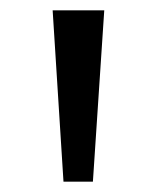

<svg xmlns="http://www.w3.org/2000/svg" viewBox="-20 -678 303 372"><path d="M103 -326 82 -658H182L160 -326Z"/></svg>

Font: Ysabeau SemiBold
Style: Regular
Weight: 600
Designer: Christian Thalmann (Catharsis Fonts)
Version: Version 2.000;gftools[0.9.27.dev2+g8671c4b]